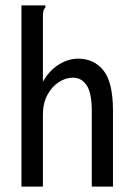

<svg xmlns="http://www.w3.org/2000/svg" viewBox="-20 -687 490 707"><path d="M59 -667H147V-659Q141 -653 139.5 -645.5Q138 -638 138 -622V-386Q161 -427 196 -449Q231 -471 268 -471Q326 -471 361 -427.5Q396 -384 396 -279V0H318V-277Q318 -345 299 -373Q280 -401 249 -401Q222 -401 196.5 -384.5Q171 -368 154.5 -337.5Q138 -307 138 -264V0H59Z"/></svg>

Font: Inconsolata SemiCondensed Medium
Style: Regular
Weight: 500
Width: 4
Monospace: yes
Designer: Raph Levien, Cyreal, Brenton Simpson
Foundry: Raph Levien, Cyreal, Google
Version: Version 3.001; ttfautohint (v1.8.2.53-6de2)